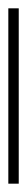

<svg xmlns="http://www.w3.org/2000/svg" viewBox="168 -150 65 461"><g transform="rotate(90 200.5 80.5)"><path d="M-10 68H411V93H-10Z"/></g></svg>

Font: BhuTuka Expanded One
Style: Regular
Weight: 400
Designer: Erin McLaughlin
Version: Version 1.000; ttfautohint (v1.8.3)